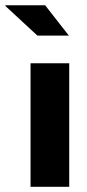

<svg xmlns="http://www.w3.org/2000/svg" viewBox="-58 -719 334 739"><path d="M208.5 -475.6V0H59.6V-475.6ZM115.7 -698.7 207 -582H85.9L-37.6 -696.3L-37.1 -698.7Z"/></svg>

Font: Yantramanav Black
Style: Regular
Weight: 900
Version: Version 1.001;PS 1.0;hotconv 1.0.72;makeotf.lib2.5.5900; ttf